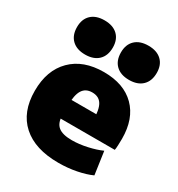

<svg xmlns="http://www.w3.org/2000/svg" viewBox="-183 -891 950 1022"><g transform="rotate(30 291.5 -380.0)"><path d="M327 10Q183 10 105 -60Q27 -130 27 -260Q27 -386 99 -458Q171 -530 297 -530Q420 -530 488.5 -461.5Q557 -393 557 -270Q557 -252 556 -230Q555 -208 553 -200H137V-315H398L375 -280Q375 -345 356.5 -375Q338 -405 297 -405Q257 -405 238 -375Q219 -345 219 -280V-220Q219 -173 245 -151.5Q271 -130 329 -130Q373 -130 422.5 -141Q472 -152 507 -168L527 -28Q490 -11 437 -0.5Q384 10 327 10ZM162 -560Q110 -560 81 -588Q52 -616 52 -666Q52 -715 81 -742.5Q110 -770 162 -770Q214 -770 243 -742.5Q272 -715 272 -666Q272 -616 243 -588Q214 -560 162 -560ZM432 -560Q380 -560 351 -588Q322 -616 322 -666Q322 -715 351 -742.5Q380 -770 432 -770Q484 -770 513 -742.5Q542 -715 542 -666Q542 -616 513 -588Q484 -560 432 -560Z"/></g></svg>

Font: M PLUS 2 Black
Style: Regular
Weight: 900
Designer: Coji Morishita
Foundry: UNDERFOREST DESIGN
Version: Version 1.001